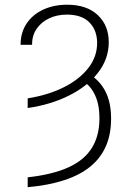

<svg xmlns="http://www.w3.org/2000/svg" viewBox="-20 -573 551 806"><path d="M96.2 -119.6V-160.2Q182.6 -173.8 248.5 -207Q314.5 -240.2 351.6 -288.6Q388.7 -336.9 387.7 -395.5Q386.7 -447.8 354.5 -479.7Q322.3 -511.7 260.7 -511.7Q219.7 -511.7 186.5 -496.1Q153.3 -480.5 133.8 -452.1Q114.3 -423.8 114.7 -384.8H66.4Q66.4 -436.5 91.8 -474.4Q117.2 -512.2 161.6 -532.7Q206.1 -553.2 262.2 -553.2Q343.8 -553.2 390.1 -510Q436.5 -466.8 436.5 -395.5Q436.5 -326.7 392.6 -269.3Q348.6 -211.9 271.7 -172.9Q194.8 -133.8 96.2 -119.6ZM327.1 -233.9 356 -261.2Q400.4 -233.4 423.3 -187.7Q446.3 -142.1 446.3 -75.2Q446.8 53.7 360.4 125.2Q273.9 196.8 96.2 212.9V171.4Q201.2 159.7 267.6 129.4Q334 99.1 365.7 47.9Q397.5 -3.4 397.5 -76.7Q397.5 -132.8 379.4 -172.6Q361.3 -212.4 327.1 -233.9Z"/></svg>

Font: Inter 16pt ExtraLight
Style: Regular
Weight: 250
Version: Version 4.001;git-66647c0bb